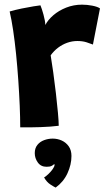

<svg xmlns="http://www.w3.org/2000/svg" viewBox="-20 -558 466 845"><path d="M179.5 -448Q191 -470.5 214.8 -491Q238.5 -511.5 271.2 -524.5Q304 -537.5 341 -537.5Q363.5 -537.5 386.5 -533Q409.5 -528.5 420 -521L389 -362Q378 -366.5 360.5 -372Q343 -377.5 320.5 -377.5Q297.5 -377.5 275.8 -369.8Q254 -362 235.5 -348Q217 -334 203 -314.5Q208 -285.5 214.2 -240.5Q220.5 -195.5 226 -148Q231.5 -100.5 235 -61.5Q238.5 -22.5 238.5 -4.5Q203.5 0 157.5 1.5Q111.5 3 69 2.5Q69 -39.5 66.8 -93Q64.5 -146.5 60.5 -204.8Q56.5 -263 50.8 -319.8Q45 -376.5 37.8 -425Q30.5 -473.5 22.5 -507.5Q46.5 -514.5 75.5 -520.5Q104.5 -526.5 128 -530.2Q151.5 -534 158 -534.5Q164 -520.5 171.5 -493.2Q179 -466 179.5 -448ZM225 267.5Q219 265 202.2 254.2Q185.5 243.5 174 223Q182.5 218 193.2 207.8Q204 197.5 212 186.2Q220 175 220 168Q220 165 219 163.5Q214.5 168.5 207 172.2Q199.5 176 185 176Q160 176 146.5 157.2Q133 138.5 133 116Q133 94 144.5 79.8Q156 65.5 174.2 58.8Q192.5 52 212 52Q233 52 251.8 60.5Q270.5 69 282.5 86Q294.5 103 294.5 128.5Q294.5 166.5 277 204.5Q259.5 242.5 225 267.5Z"/></svg>

Font: Grandstander Thin
Style: Bold
Weight: 700
Version: Version 1.200